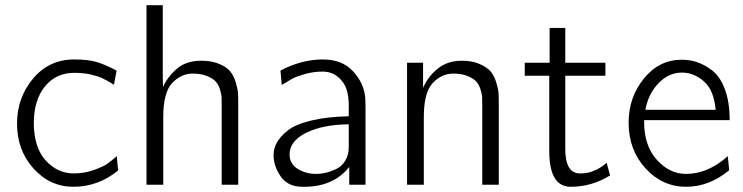

<svg xmlns="http://www.w3.org/2000/svg" viewBox="-20 -715 2877 743"><path d="M45.9 -236.8Q45.9 -336.9 107.9 -410.9Q169.9 -484.9 267.1 -484.9Q318.8 -484.9 351.3 -475.8Q383.8 -466.8 431.2 -441.9L420.9 -387.2Q391.1 -405.3 375.5 -412.6Q359.9 -419.9 332 -426.5Q304.2 -433.1 267.1 -433.1Q196.3 -433.1 153.6 -380.1Q110.8 -327.1 110.8 -237.8Q111.8 -142.6 157.5 -93.3Q203.1 -43.9 265.1 -43.9Q306.2 -43.9 342.5 -56.9Q378.9 -69.8 394.5 -80.8Q410.2 -91.8 432.1 -110.8L437 -55.2Q359.9 7.8 264.2 7.8Q173.3 7.8 109.6 -63Q45.9 -133.8 45.9 -236.8Z M546.9 0V-694.8H609.9V-420.9L610.8 -377.9Q627 -416 663.3 -448Q699.7 -480 758.8 -480Q798.8 -480 827.4 -468Q856 -456.1 869.9 -439.9Q883.8 -423.8 891.8 -397.9Q899.9 -372.1 900.9 -355.5Q901.9 -338.9 901.9 -314.9V0H837.9V-311Q837.9 -329.1 837.4 -340.1Q836.9 -351.1 830.8 -370.1Q824.7 -389.2 813.7 -400.6Q802.7 -412.1 780.3 -421.1Q757.8 -430.2 725.6 -430.2Q680.7 -430.2 646.2 -393.6Q611.8 -356.9 611.8 -262.2V0Z M1038.6 -115.2Q1038.6 -140.1 1051.5 -163.6Q1064.5 -187 1094 -210.4Q1123.5 -233.9 1184.1 -248.5Q1244.6 -263.2 1329.6 -265.1V-307.1Q1329.6 -372.1 1302.2 -402.8Q1273.4 -438 1228.5 -438Q1191.4 -438 1156.5 -427.5Q1121.6 -417 1110.1 -409.9Q1098.6 -402.8 1070.3 -386.2L1065.4 -441.9Q1146.5 -484.9 1229.5 -484.9Q1304.7 -484.9 1346.9 -438.5Q1389.2 -392.1 1393.6 -335L1394.5 -300.8V0H1331.5V-68.8Q1270 7.8 1157.7 7.8Q1157.2 7.8 1156.2 7.8H1149.4Q1094.2 7.8 1066.4 -32.2Q1038.6 -72.3 1038.6 -115.2ZM1100.6 -117.2Q1100.6 -81.1 1132.1 -61.5Q1163.6 -42 1203.6 -42Q1221.7 -42 1240.5 -46.4Q1259.3 -50.8 1280.8 -60.8Q1302.2 -70.8 1315.9 -93Q1329.6 -115.2 1329.6 -145V-233.9Q1228.5 -232.9 1164.6 -200.9Q1100.6 -168.9 1100.6 -117.2Z M1555.2 0V-472.2H1617.2V-375Q1636.2 -418.9 1674.1 -449.5Q1711.9 -480 1767.1 -480Q1807.1 -480 1835.7 -467.5Q1864.3 -455.1 1878.2 -439Q1892.1 -422.9 1900.1 -397Q1908.2 -371.1 1909.2 -355Q1910.2 -338.9 1910.2 -314.9V0H1846.2V-311Q1846.2 -329.1 1845.7 -340.1Q1845.2 -351.1 1839.1 -370.1Q1833 -389.2 1822 -400.6Q1811 -412.1 1788.6 -421.1Q1766.1 -430.2 1733.9 -430.2Q1689 -430.2 1654.5 -393.6Q1620.1 -356.9 1620.1 -262.2V0Z M2010.7 -421.9V-472.2H2106.9V-606.9H2167.5V-472.2H2322.8V-421.9H2167.5V-138.2Q2167.5 -43.9 2224.6 -43.9Q2236.8 -43.9 2247.8 -45.4Q2258.8 -46.9 2268.3 -50.5Q2277.8 -54.2 2285.2 -57.1Q2292.5 -60.1 2300 -64.9Q2307.6 -69.8 2311.8 -72.5Q2315.9 -75.2 2321.3 -80.1Q2326.7 -85 2327.6 -85L2340.8 -36.1Q2270 7.8 2188.5 7.8Q2105.5 7.8 2105.5 -130.9V-421.9Z M2412.6 -240.2Q2412.6 -338.4 2471.7 -411.1Q2530.8 -483.9 2618.7 -483.9Q2649.4 -483.9 2678 -474.4Q2706.5 -464.8 2736.6 -441.9Q2766.6 -418.9 2785.2 -369.4Q2803.7 -319.8 2803.7 -250H2472.7V-242.2Q2472.7 -151.4 2521.7 -96.7Q2570.8 -42 2634.8 -42Q2719.7 -42 2796.4 -110.8L2801.8 -56.2Q2724.6 7.8 2634.8 7.8Q2543 7.8 2477.8 -63.7Q2412.6 -135.3 2412.6 -240.2ZM2477.5 -290H2749.5Q2742.7 -366.2 2704.1 -400.1Q2665.5 -434.1 2618.7 -434.1Q2567.9 -434.1 2528.3 -393.1Q2488.8 -352.1 2477.5 -290Z"/></svg>

Font: CMU Bright
Style: Roman
Weight: 500
Version: Version 0.7.0